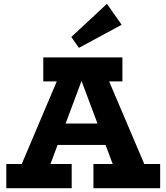

<svg xmlns="http://www.w3.org/2000/svg" viewBox="-20 -987 873 1007"><path d="M48 -18 304 -622H526L783 -18H612L384 -625H431L204 -18ZM13 0V-127H356V0ZM238 -227 262 -339H560L582 -227ZM470 0V-127H820V0ZM207 -560V-686H622V-560ZM394 -736 354 -793 541 -967 618 -857Z"/></svg>

Font: BioRhyme ExtraBold
Style: Regular
Weight: 800
Designer: Aoife Mooney
Foundry: Aoife Mooney Type
Version: Version 1.600;gftools[0.9.33]